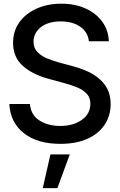

<svg xmlns="http://www.w3.org/2000/svg" viewBox="-20 -757 641 1026"><path d="M302.2 11.7Q179.7 11.7 107.4 -45.4Q35.2 -102.5 29.8 -201.2H140.1Q145 -141.6 191.4 -112.8Q237.8 -84 301.8 -84Q371.6 -84 417.2 -116.5Q462.9 -148.9 462.9 -202.1Q462.9 -234.4 444.6 -254.9Q426.3 -275.4 394.8 -288.8Q363.3 -302.2 324.7 -312.5L239.3 -335.9Q151.4 -359.9 100.6 -406.2Q49.8 -452.6 49.8 -528.3Q49.8 -591.3 83.7 -638.2Q117.7 -685.1 176 -711.2Q234.4 -737.3 307.1 -737.3Q380.9 -737.3 437.7 -711.4Q494.6 -685.5 527.1 -640.1Q559.6 -594.7 561.5 -536.6H455.1Q449.2 -586.4 408.4 -614.5Q367.7 -642.6 304.7 -642.6Q237.8 -642.6 198.5 -611.8Q159.2 -581.1 159.2 -534.2Q159.2 -500 180.4 -478.5Q201.7 -457 232.2 -444.6Q262.7 -432.1 291 -424.3L361.8 -405.3Q396.5 -396.5 433.1 -381.8Q469.7 -367.2 501.2 -343.5Q532.7 -319.8 552 -284.9Q571.3 -250 571.3 -200.7Q571.3 -139.2 539.6 -91.1Q507.8 -43 447.8 -15.6Q387.7 11.7 302.2 11.7ZM208.5 248.5 249.5 67.9H353L286.6 248.5Z"/></svg>

Font: Inter Tight Medium
Style: Regular
Weight: 500
Designer: Rasmus Andersson
Foundry: rsms
Version: Version 3.004; ttfautohint (v1.8.4.7-5d5b)